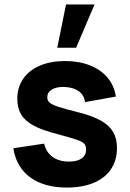

<svg xmlns="http://www.w3.org/2000/svg" viewBox="-20 -830 587 865"><path d="M406 -810H277.5L238 -615H323ZM40 -162 179 -183Q187.5 -144.5 216.8 -123.2Q246 -102 291 -102Q327.5 -102 347.8 -116.2Q368 -130.5 368 -156Q368 -173 359.8 -182.2Q351.5 -191.5 325.8 -200.5Q300 -209.5 238 -226Q171 -243 132 -264Q93 -285 75.5 -314Q58 -343 58 -385Q58 -436.5 84.5 -475Q111 -513.5 159.5 -534.2Q208 -555 273 -555Q336 -555 385.2 -535.5Q434.5 -516 464.8 -479.8Q495 -443.5 502 -395L363 -370Q359.5 -400 337 -417.5Q314.5 -435 276 -438L265.5 -438.5Q232.5 -438.5 212.8 -426Q193 -413.5 193 -392Q193 -377.5 203 -368.2Q213 -359 242 -349.2Q271 -339.5 337 -323Q399 -307 436 -285.8Q473 -264.5 490 -235Q507 -205.5 507 -163Q507 -108 480 -67.8Q453 -27.5 402 -6.2Q351 15 281 15Q179 15 116.2 -31Q53.5 -77 40 -162Z"/></svg>

Font: Hauora ExtraBold
Style: Regular
Weight: 800
Designer: Wayne Shih
Foundry: WCYS
Version: Version 1.001